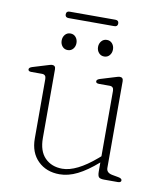

<svg xmlns="http://www.w3.org/2000/svg" viewBox="-81 -777 729 855"><g transform="rotate(10 283.0 -349.5)"><path d="M110 -127V-396Q110 -416 91.5 -416H43.5Q29 -416 29 -425.5Q29 -433.5 43 -438L102 -456Q110.5 -458.5 117.8 -460.8Q125 -463 129.5 -463Q145 -463 145 -446V-135.5Q145 -76 175 -45.8Q205 -15.5 253.5 -15.5Q317 -15.5 404.5 -90.5L416 -100.5V-396Q416 -416 397.5 -416H349.5Q335 -416 335 -425.5Q335 -433.5 349 -438L408 -456Q416.5 -458.5 423.8 -460.8Q431 -463 435.5 -463Q451 -463 451 -446V-54Q451 -32 478 -27L505.5 -22Q522.5 -19 522.5 -10Q522.5 0 507.5 0H446Q428 0 422 -6Q416 -12 416 -32.5V-72.5Q367.5 -30 326.2 -9.5Q285 11 245.5 11Q185.5 11 147.8 -26.2Q110 -63.5 110 -127ZM185.5 -540Q170.5 -540 161.2 -551Q152 -562 152 -577.5Q152 -593 161.2 -604Q170.5 -615 185.5 -615Q200.5 -615 209.8 -604Q219 -593 219 -577.5Q219 -562 209.8 -551Q200.5 -540 185.5 -540ZM350.5 -540Q335.5 -540 326 -551Q316.5 -562 316.5 -577.5Q316.5 -593 326 -604Q335.5 -615 350.5 -615Q365.5 -615 374.8 -604Q384 -593 384 -577.5Q384 -562 374.8 -551Q365.5 -540 350.5 -540ZM149.5 -695.5Q149.5 -710 165 -710H371.5Q387 -710 387 -695.5Q387 -681 371.5 -681H165Q149.5 -681 149.5 -695.5Z"/></g></svg>

Font: Fraunces 9pt S050 Thin
Style: Regular
Weight: 100
Version: Version 1.000; ttfautohint (v1.8.3)